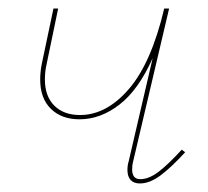

<svg xmlns="http://www.w3.org/2000/svg" viewBox="-20 -426 486 449"><path d="M413 -70Q380 -34 355 -15.5Q330 3 307 3Q293 3 285.5 -5Q278 -13 278 -29Q278 -39 281 -49L337 -290Q304 -216 259.5 -181.5Q215 -147 166 -147Q124 -147 99 -171.5Q74 -196 74 -240Q74 -259 78 -278L105 -406H116L89 -276Q85 -259 85 -240Q85 -201 107 -179Q129 -157 167 -157Q229 -157 281.5 -218Q334 -279 364 -406H375V-404L291 -47Q289 -40 289 -30Q289 -7 308 -7Q328 -7 350.5 -24Q373 -41 405 -76Z"/></svg>

Font: Ysabeau Infant Hairline
Style: Italic
Weight: 100
Italic angle: -12°
Designer: Christian Thalmann (Catharsis Fonts)
Version: Version 0.003